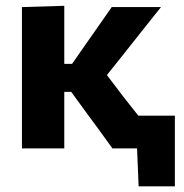

<svg xmlns="http://www.w3.org/2000/svg" viewBox="-20 -524 648 678"><path d="M57.5 0V-499L207 -503.5V-298.5H234.5L284 -369.5Q306.5 -401.5 329.2 -434Q352 -466.5 374.5 -499H548.5Q512.5 -453.5 476.8 -409Q441 -364.5 406 -319.5L357.5 -259L416 -182Q429 -165.5 442.2 -148.8Q455.5 -132 468.5 -115.5H597.5V134H469.5L464 0H377Q355 -31 332.5 -61.5Q310 -92 288 -122L231.5 -199.5H207V0Z"/></svg>

Font: Commissioner
Style: Bold
Weight: 700
Designer: Kostas Bartsokas
Foundry: Kostas Bartsokas
Version: Version 1.000; ttfautohint (v1.8.3)